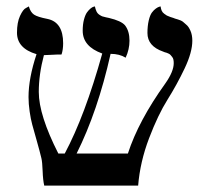

<svg xmlns="http://www.w3.org/2000/svg" viewBox="-20 -579 652 599"><path d="M580 -452Q580 -416 556 -365.5Q532 -315 502.5 -268Q473 -221 445 -147.5Q417 -74 411 0H118Q114 -17 113 -45.5Q112 -74 109 -86Q104 -107 94.5 -140.5Q85 -174 80.5 -190.5Q76 -207 72.5 -231Q69 -255 69 -276Q69 -335 94 -410Q33 -428 33 -477Q33 -509 42.5 -529.5Q52 -550 61 -554L70 -559Q75 -541 86 -533.5Q97 -526 128 -520Q177 -510 177 -444Q177 -424 172 -409Q157 -409 140.5 -408Q124 -407 117 -407Q101 -347 101 -292Q101 -220 162 -100H182Q245 -218 299 -412Q238 -434 238 -483Q238 -503 242 -518Q246 -533 251.5 -540.5Q257 -548 262.5 -552.5Q268 -557 272 -558L276 -559Q278 -550 281 -543.5Q284 -537 290 -533Q296 -529 299 -528Q302 -527 310.5 -525Q319 -523 320 -523Q358 -514 370 -500Q384 -482 384 -452Q384 -425 372 -399Q353 -411 325 -411Q285 -232 219 -100H379Q412 -202 496 -319Q522 -356 522 -382Q522 -388 521 -393Q520 -398 517 -401.5Q514 -405 512 -407.5Q510 -410 505.5 -412Q501 -414 499.5 -414.5Q498 -415 494 -416L489 -418Q440 -435 440 -476Q440 -498 444 -515Q448 -532 454 -540Q460 -548 466.5 -552.5Q473 -557 477 -558L481 -559Q482 -551 484.5 -545.5Q487 -540 492.5 -536Q498 -532 500.5 -530.5Q503 -529 511.5 -526Q520 -523 521 -523L526 -521Q532 -519 534.5 -518.5Q537 -518 543 -515.5Q549 -513 552 -510Q555 -507 560 -503Q565 -499 568 -494.5Q571 -490 574 -483.5Q577 -477 578.5 -469Q580 -461 580 -452Z"/></svg>

Font: Libertinus Sans
Style: Regular
Weight: 400
Designer: Philipp H. Poll
Foundry: Khaled Hosny
Version: Version 6.1